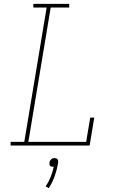

<svg xmlns="http://www.w3.org/2000/svg" viewBox="-20 -755 640 996"><path d="M35 0V-19H106L222 -716H153V-735H339V-716H243L127 -19H427L448 -145H469L445 0ZM233 221 217 212Q233 188 243 162.5Q253 137 259 110Q258 110 257 110Q256 110 255 110Q251 110 246.5 109Q242 108 239.5 104.5Q237 101 236.5 96.5Q236 92 237 88Q237 83 239.5 79Q242 75 245.5 71.5Q249 68 253.5 66.5Q258 65 263 65Q267 65 271.5 66.5Q276 68 278.5 71.5Q281 75 281.5 79Q282 83 282 88Q276 123 264.5 156.5Q253 190 233 221Z"/></svg>

Font: Iosevka Etoile Thin Oblique
Style: Regular
Weight: 100
Italic angle: -9°
Designer: Belleve Invis
Foundry: Belleve Invis
Version: Version 15.5.2; ttfautohint (v1.8.4)